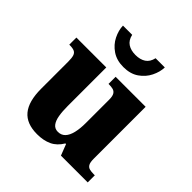

<svg xmlns="http://www.w3.org/2000/svg" viewBox="-205 -925 1090 1090"><g transform="rotate(45 340.0 -380.5)"><path d="M257 10Q172 10 131.5 -39Q91 -88 91 -189V-407Q91 -436 86 -451.5Q81 -467 68 -473Q55 -479 30 -479H27V-536H267V-226Q267 -183 272.5 -151Q278 -119 292 -101Q306 -83 331 -83Q358 -83 375 -101Q392 -119 400 -152.5Q408 -186 408 -231V-418Q408 -446 400 -459Q392 -472 378 -475.5Q364 -479 346 -479H342V-536H583V-119Q583 -90 590.5 -77Q598 -64 612 -60.5Q626 -57 644 -57H654V0H439L413 -67H408Q383 -25 345.5 -7.5Q308 10 257 10ZM334 -606Q280 -606 242.5 -631.5Q205 -657 186 -695.5Q167 -734 166 -771H240Q248 -735 272.5 -719Q297 -703 334 -703Q371 -703 395.5 -719Q420 -735 428 -771H502Q501 -734 482 -695.5Q463 -657 426 -631.5Q389 -606 334 -606Z"/></g></svg>

Font: Noto Serif Bengali ExtraBold
Style: Regular
Weight: 800
Designer: Juan Bruce, Universal Thirst, Indian Type Foundry and the Monotype Design Team.
Foundry: Monotype Imaging Inc.
Version: Version 2.003